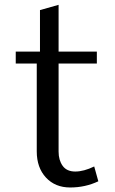

<svg xmlns="http://www.w3.org/2000/svg" viewBox="-20 -790 487 816"><path d="M397.9 -19.5Q342.3 6.8 278.3 6.8Q214.4 6.8 175.3 -35.4Q136.2 -77.6 136.2 -146.5V-520H46.9V-570.8H149.9V-747.1L229 -769.5V-570.8H391.6V-520H229V-145.5Q229 -109.4 246.3 -85.2Q263.7 -61 299.8 -61Q335.9 -61 380.4 -82.5Z"/></svg>

Font: Dhyana
Style: Regular
Weight: 400
Foundry: Vernon Adams
Version: Version 1.002; ttfautohint (v0.8.51-6076)